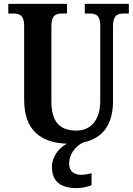

<svg xmlns="http://www.w3.org/2000/svg" viewBox="-20 -734 687 994"><path d="M379 240C397 240 435 234 454 224V163C433 168 415 171 399 171C365 171 338 153 338 115C338 57 377 19 412 3C518 -19 565 -97 565 -209V-597C565 -656 589 -664 621 -664H647V-714H419V-664H444C476 -664 499 -656 499 -601V-212C499 -112 450 -58 375 -58C295 -58 246 -97 246 -210V-597C246 -656 270 -664 302 -664H327V-714H23V-664H49C80 -664 105 -656 105 -601V-217C105 -60 191 5 326 10C284 32 249 78 249 130C249 206 294 240 379 240Z"/></svg>

Font: Noto Serif Thai Condensed
Style: Bold
Weight: 700
Width: 3
Designer: Monotype Design Team
Foundry: Monotype Imaging Inc.
Version: Version 2.002